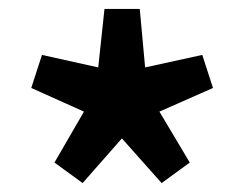

<svg xmlns="http://www.w3.org/2000/svg" viewBox="-20 -828 547 430"><path d="M165 -418 102 -464 168 -578 50 -631 74 -705 200 -677 214 -808H293L305 -677L433 -705L457 -631L337 -578L405 -464L342 -418L253 -518Z"/></svg>

Font: Source Han Sans
Style: Bold
Weight: 700
Designer: Ryoko NISHIZUKA Ë•øÂ°öÊ∂ºÂ≠ê (kana, bopomofo & ideographs); Paul D. Hunt (Latin, Greek & Cyrillic); Sandoll Communicatio
Foundry: Adobe
Version: Version 2.004;hotconv 1.0.118;makeotfexe 2.5.65603